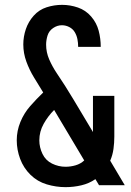

<svg xmlns="http://www.w3.org/2000/svg" viewBox="-20 -763 540 791"><path d="M250 8Q283 8 315 0.5Q347 -7 373 -25L388 0H494L434 -101Q444 -124 447.5 -149.5Q451 -175 451 -200V-368H363V-219L281 -356Q265 -383 248 -409.5Q231 -436 213.5 -462Q196 -488 183 -517.5Q170 -547 170 -579Q170 -598 176 -617Q182 -636 199 -647.5Q216 -659 235 -659Q251 -659 265.5 -651.5Q280 -644 288 -630.5Q296 -617 299 -601.5Q302 -586 302 -570H395Q395 -604 386.5 -636.5Q378 -669 355.5 -695Q333 -721 301 -732Q269 -743 236 -743Q203 -743 172 -733Q141 -723 119 -698.5Q97 -674 86.5 -643Q76 -612 76 -580Q76 -544 88.5 -509.5Q101 -475 120 -444Q139 -413 158 -382Q130 -355 104.5 -326Q79 -297 64 -260.5Q49 -224 49 -185Q49 -146 63 -108.5Q77 -71 105.5 -43Q134 -15 172.5 -3.5Q211 8 250 8ZM250 -76Q221 -76 194.5 -89Q168 -102 155 -129Q142 -156 142 -185Q142 -221 160 -253Q178 -285 203 -310L327 -102Q312 -88 291.5 -82Q271 -76 250 -76Z"/></svg>

Font: Iosevka SS08 Medium
Style: Regular
Weight: 500
Monospace: yes
Designer: Belleve Invis
Foundry: Belleve Invis
Version: Version 3.4.3; ttfautohint (v1.8.3)